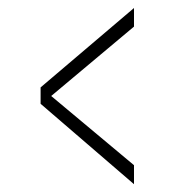

<svg xmlns="http://www.w3.org/2000/svg" viewBox="-20 -508 432 480"><path d="M315 -47.5 81.5 -248.5V-289.5L315 -488V-441.5L108 -268L315 -95Z"/></svg>

Font: Imbue 10pt ExtraBold
Style: Regular
Weight: 800
Designer: Tyler Finck
Foundry: Etcetera Type Company
Version: Version 1.102; ttfautohint (v1.8.3)